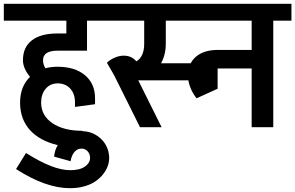

<svg xmlns="http://www.w3.org/2000/svg" viewBox="-55 -665 1544 1004"><path d="M246 -400Q170 -400 170 -350Q170 -329 182 -308Q212 -316 246 -316Q336 -316 389 -272Q442 -228 442 -151V-120L337 -106V-131Q337 -175 312 -202Q287 -229 246 -229Q208 -229 184 -201Q160 -173 160 -127Q161 -60 219.5 -20.5Q278 19 376 19V21Q424 22 462 51.5Q500 81 512 128Q516 148 516 159Q516 211 477.5 254Q439 297 379 311Q350 319 310 319Q184 319 29 219L81 135Q154 181 210.5 203Q267 225 314 225Q335 225 358 220Q384 213 400 197Q416 181 416 161Q416 140 403 126Q390 112 372 112Q349 112 334 130Q319 148 314 178L228 154Q231 120 247 94Q152 71 101.5 15Q51 -41 50 -126V-127V-128Q50 -213 102 -263Q65 -308 65 -350Q65 -418 111.5 -454Q158 -490 246 -490H292V-557H-35V-645H525V-557H400V-400Z M972 -334V-245H668L790 0H677L541 -273L504 -337Q522 -354 546 -364Q570 -374 591 -374Q634 -374 658 -344Q699 -368 699 -437V-557H450V-645H970V-557H812V-437Q812 -379 787 -334Z M1469 -557H1374V0H1261V-307H1083V-201L973 -151Q952 -177 940 -208.5Q928 -240 928 -269Q928 -332 968.5 -367.5Q1009 -403 1081 -404H1261V-557H868V-645H1469Z"/></svg>

Font: Akshar Medium
Style: Regular
Weight: 500
Designer: Tall Chai
Foundry: Tall Chai
Version: Version 1.000